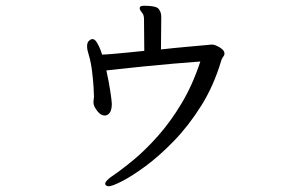

<svg xmlns="http://www.w3.org/2000/svg" viewBox="-20 -593 1040 668"><path d="M481 -527Q481 -537 477 -545Q475 -548 470.5 -553.5Q466 -559 466 -565Q466 -566 466.5 -566.5Q467 -567 467 -568Q468 -573 482 -573Q523 -573 532 -562Q541 -551 541 -535V-524L540 -421Q584 -426 624 -429.5Q664 -433 690 -435.5Q716 -438 717 -438Q728 -438 744.5 -428Q761 -418 761 -407Q761 -401 756.5 -395.5Q752 -390 750 -383Q724 -295 680 -225Q636 -155 585 -102.5Q534 -50 486.5 -15Q439 20 404.5 37.5Q370 55 359 55Q351 55 348 51Q346 49 346 46Q346 41 354 33Q362 25 370 20Q404 -3 445.5 -37.5Q487 -72 530 -120.5Q573 -169 611.5 -233Q650 -297 677 -379Q635 -376 583 -371.5Q531 -367 481.5 -362Q432 -357 396 -353Q360 -349 350 -348Q359 -308 364 -274Q369 -240 369 -232Q369 -198 350 -192Q348 -191 344 -191Q331 -191 319.5 -205.5Q308 -220 306 -230Q306 -232 305.5 -234Q305 -236 305 -237Q305 -242 306 -247Q307 -252 307 -256Q307 -264 305.5 -290Q304 -316 300 -347.5Q296 -379 288 -405Q283 -420 283 -432Q283 -447 291 -452Q296 -457 302 -457Q310 -457 317.5 -444.5Q325 -432 330 -418.5Q335 -405 335 -403Q346 -403 385 -406.5Q424 -410 482 -416Z"/></svg>

Font: QiushuiShotai
Style: Regular
Weight: 600
Designer: Fontworks Inc.
Foundry: Fontworks Inc.
Version: Version 1.250